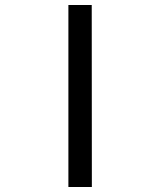

<svg xmlns="http://www.w3.org/2000/svg" viewBox="-20 -745 640 765"><path d="M252.5 -725H345.5L346 0H252.5Z"/></svg>

Font: JuliaMono Medium
Style: Italic
Weight: 500
Italic angle: -9°
Monospace: yes
Designer: cormullion
Foundry: corm
Version: Version 0.054; ttfautohint (v1.8.4)